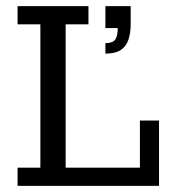

<svg xmlns="http://www.w3.org/2000/svg" viewBox="-20 -603 563 623"><path d="M37 0V-59H111V-524H37V-583H267V-524H193V-59H434V-212H496V0ZM322 -429V-463Q345 -463 353.5 -474Q362 -485 362 -512H322V-583H404V-525Q404 -495 396.5 -473.5Q389 -452 371.5 -440.5Q354 -429 322 -429Z"/></svg>

Font: Rokkitt
Style: Regular
Weight: 400
Designer: Vernon Adams
Foundry: Vernon Adams
Version: Version 3.103